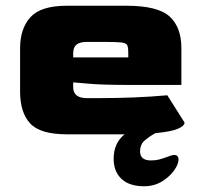

<svg xmlns="http://www.w3.org/2000/svg" viewBox="-20 -468 703 669"><path d="M468 60Q468 75 477.5 83Q487 91 505 91Q522 91 533.5 88Q545 85 562 79Q578 72 587 72Q602 72 602 88Q602 100 593 116Q579 141 549.5 161Q520 181 482 181Q431 181 403.5 155.5Q376 130 376 85Q376 31 414 0H213Q120 0 85 -38Q50 -76 50 -149V-300Q50 -368 86 -408Q122 -448 213 -448H420Q530 -448 571 -410.5Q612 -373 612 -300V-172H437Q334 -172 287.5 -176.5Q241 -181 235 -181V-166Q234 -126 283 -126H314Q453 -126 563 -136L623 -41Q623 -29 599 -19Q575 -9 521 -4Q495 11 481.5 24Q468 37 468 60ZM235 -268H427V-282Q427 -304 423 -311Q419 -318 403.5 -320Q388 -322 341 -322H283Q258 -322 246.5 -312.5Q235 -303 235 -282Z"/></svg>

Font: Gold Bold
Style: Regular
Weight: 400
Designer: jaiki
Version: Version 1.000